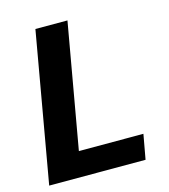

<svg xmlns="http://www.w3.org/2000/svg" viewBox="-106 -784 763 868"><g transform="rotate(-15 276.0 -350.0)"><path d="M17 0 140 -700H290L187 -116H489L468 0Z"/></g></svg>

Font: DM Sans 28pt Black
Style: Italic
Weight: 900
Italic angle: -10°
Version: Version 4.004;gftools[0.9.30]